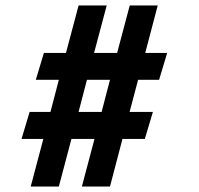

<svg xmlns="http://www.w3.org/2000/svg" viewBox="-20 -680 726 700"><path d="M381 0H278.5L324.5 -173.5H240.5L194.5 0H92L138 -173.5H58.5L88 -272H164L194.5 -389H110.5L140 -487H220.5L266.5 -660H369L323 -487H407L453 -660H555L509.5 -487H589.5L560 -389H483.5L452.5 -272H537.5L508 -173.5H426.5ZM350.5 -272 381 -389H297L266.5 -272Z"/></svg>

Font: Lucymar Sans
Style: Bold
Weight: 700
Foundry: The League of Moveable Type (original font) / Main changes by Cristiano Sobral with portions from Mirco Monsees
Version: Version 2.001;August 30, 2020;FontCreator 13.0.0.2681 64-bit